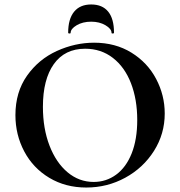

<svg xmlns="http://www.w3.org/2000/svg" viewBox="-20 -827 806 859"><path d="M49 -312Q49 -415 101 -488.5Q153 -562 234.5 -599Q316 -636 401 -636Q496 -636 568 -591.5Q640 -547 678.5 -474Q717 -401 717 -319Q717 -228 669 -152Q621 -76 540.5 -32Q460 12 366 12Q273 12 200.5 -31.5Q128 -75 88.5 -149.5Q49 -224 49 -312ZM594 -290Q594 -382 566 -454.5Q538 -527 485 -568Q432 -609 361 -609Q270 -609 221 -540.5Q172 -472 172 -349Q172 -252 201.5 -175.5Q231 -99 282.5 -56Q334 -13 399 -13Q455 -13 499.5 -45.5Q544 -78 569 -140.5Q594 -203 594 -290ZM285 -681Q285 -742 311.5 -774.5Q338 -807 388 -807Q438 -807 464 -775Q490 -743 490 -681Q490 -677 484.5 -677Q479 -677 479 -680Q479 -698 452 -714Q425 -730 388 -730Q350 -730 323 -714Q296 -698 296 -680Q296 -677 290.5 -677Q285 -677 285 -681Z"/></svg>

Font: Cormorant SC
Style: Bold
Weight: 700
Designer: Christian Thalmann (Catharsis Fonts)
Foundry: Catharsis Fonts
Version: Version 4.000